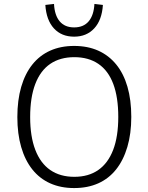

<svg xmlns="http://www.w3.org/2000/svg" viewBox="-20 -946 753 974"><path d="M356 8Q288 8 234.5 -16Q181 -40 144 -86.5Q107 -133 87.5 -200Q68 -267 68 -352Q68 -438 87.5 -505Q107 -572 144 -618.5Q181 -665 234.5 -689Q288 -713 356 -713Q425 -713 478.5 -689Q532 -665 569.5 -619Q607 -573 626.5 -506Q646 -439 646 -353Q646 -268 626 -200.5Q606 -133 569 -86.5Q532 -40 478.5 -16Q425 8 356 8ZM357 -49Q429 -49 478.5 -83.5Q528 -118 554 -185.5Q580 -253 580 -353Q580 -453 554.5 -520.5Q529 -588 479 -622Q429 -656 357 -656Q285 -656 235 -622Q185 -588 159 -520Q133 -452 133 -352Q133 -254 159 -186Q185 -118 235 -83.5Q285 -49 357 -49ZM356 -760Q292 -760 253.5 -802Q215 -844 210 -921L254 -926Q257 -868 283 -837.5Q309 -807 356 -807Q404 -807 430 -838Q456 -869 459 -926L502 -921Q497 -844 458 -802Q419 -760 356 -760Z"/></svg>

Font: Nunito Sans 10pt SemiCondensed Light
Style: Regular
Weight: 300
Width: 4
Designer: Vernon Adams
Foundry: Vernon Adams
Version: Version 3.101;gftools[0.9.27]